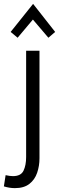

<svg xmlns="http://www.w3.org/2000/svg" viewBox="-57 -784 305 992"><path d="M20 188Q-8 188 -37 179L-28 121Q-6 126 10 126Q51 126 64.5 98Q78 70 78 27V-522H147V34Q147 73 135 108.5Q123 144 95 166Q67 188 20 188ZM34 -589 -2 -619 114 -764 228 -619 193 -589 113 -683Z"/></svg>

Font: Ubuntu Sans Condensed
Style: Regular
Weight: 400
Width: 3
Designer: Dalton Maag Ltd
Foundry: Dalton Maag Ltd
Version: Version 1.006; ttfautohint (v1.8.4.7-5d5b)